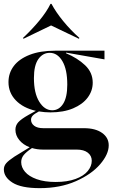

<svg xmlns="http://www.w3.org/2000/svg" viewBox="-22 -771 584 996"><path d="M-2 108Q-2 90 10 76Q22 62 52 42L132 -7Q98 -20 78 -44.5Q58 -69 58 -98Q58 -120 72.5 -136.5Q87 -153 126 -175L164 -196Q98 -211 60 -250.5Q22 -290 22 -345Q22 -392 49.5 -428.5Q77 -465 131.5 -486.5Q186 -508 264 -508H520V-463L321 -498L320 -495Q380 -470 419.5 -432.5Q459 -395 459 -342Q459 -300 433 -265Q407 -230 357.5 -209Q308 -188 239 -188Q210 -188 180 -193Q157 -181 148 -171.5Q139 -162 139 -150Q139 -131 155.5 -118.5Q172 -106 203 -106H414Q473 -106 507.5 -81.5Q542 -57 542 -17Q542 29 497.5 81Q453 133 371.5 169Q290 205 184 205Q88 205 43 176.5Q-2 148 -2 108ZM267 173Q327 173 369.5 157.5Q412 142 433 116.5Q454 91 454 63Q454 37 433.5 21Q413 5 376 5H201Q171 5 144 -3Q113 18 100.5 34Q88 50 88 70Q88 97 108 120.5Q128 144 168.5 158.5Q209 173 267 173ZM249 -199Q284 -199 305.5 -232.5Q327 -266 327 -332Q327 -411 301.5 -454Q276 -497 236 -497Q200 -497 177 -464.5Q154 -432 154 -366Q154 -288 181.5 -243.5Q209 -199 249 -199ZM100 -570 97 -574Q144 -618 182 -664Q220 -710 240 -751H245Q268 -708 306 -661.5Q344 -615 390 -574L387 -570L243 -639Z"/></svg>

Font: Nyght Serif Medium
Style: Regular
Weight: 500
Designer: Maksym Kobuzan
Version: Version 0.410